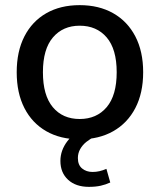

<svg xmlns="http://www.w3.org/2000/svg" viewBox="-20 -533 621 747"><path d="M290 9Q215 9 160 -22.5Q105 -54 75 -112.5Q45 -171 45 -252Q45 -333 75 -391.5Q105 -450 160 -481.5Q215 -513 290 -513Q365 -513 420.5 -481.5Q476 -450 506.5 -391.5Q537 -333 537 -252Q537 -171 506.5 -112.5Q476 -54 420.5 -22.5Q365 9 290 9ZM290 -70Q356 -70 395 -116Q434 -162 434 -252Q434 -342 395 -387.5Q356 -433 290 -433Q225 -433 186 -387.5Q147 -342 147 -252Q147 -162 185.5 -116Q224 -70 290 -70ZM326 194Q275 194 245 166.5Q215 139 215 93Q215 52 242 16.5Q269 -19 314 -39L347 0Q331 7 316 19Q301 31 292 47Q283 63 283 82Q283 109 299.5 122.5Q316 136 340 136Q354 136 367 133Q380 130 394 124L409 177Q392 185 372 189.5Q352 194 326 194Z"/></svg>

Font: Mulish ExtraLight SemiBold
Style: Regular
Weight: 600
Version: Version 3.603